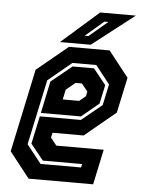

<svg xmlns="http://www.w3.org/2000/svg" viewBox="-51 -729 566 769"><g transform="rotate(5 232.0 -344.0)"><path d="M371.5 -540 452.5 -437 422 -294.5 297.5 -191.5H172.5L168 -172L192 -141.5H382.5L352.5 0H93L12 -103L83 -437L208 -540ZM323.5 -477H227.5L133 -399L77 -137L135.5 -63H298.5L301.5 -77H143.5L92 -141L116 -252.5H281L363 -319.5L381 -404ZM315.5 -463 366 -400 350 -324.5 280 -266.5H119L146 -395L229.5 -463ZM272.5 -398.5H247L210 -368L201.5 -328H267.5L293 -349L297 -368ZM170.5 -556 320.5 -688H464L294 -556ZM267 -590H282L356.5 -653H340.5Z"/></g></svg>

Font: Tourney Condensed Regular
Style: Bold Italic
Weight: 700
Width: 3
Italic angle: -12°
Designer: Tyler Finck
Foundry: Etcetera Type Co
Version: Version 1.010; ttfautohint (v1.8.3)